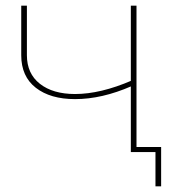

<svg xmlns="http://www.w3.org/2000/svg" viewBox="-20 -537 633 678"><path d="M445 -233Q340 -187 245 -187Q158 -187 106.5 -227Q55 -267 55 -342V-517H75V-342Q75 -277 121 -241Q167 -205 245 -205Q335 -205 446 -253ZM442 -517H462V0H442ZM529 -8 537 0H442V-18H549V121H529Z"/></svg>

Font: Montserrat
Style: Regular
Weight: 400
Designer: Julieta Ulanovsky
Foundry: Julieta Ulanovsky
Version: Version 8.000